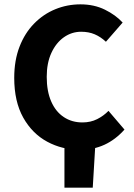

<svg xmlns="http://www.w3.org/2000/svg" viewBox="-20 -684 622 892"><path d="M279.4 188V0L423.5 -21.9L410.9 188ZM352.7 12Q269.2 12 199.5 -25.6Q129.8 -63.1 87.9 -137.7Q46.1 -212.3 46.1 -322.1Q46.1 -403.4 70.6 -466.7Q95 -530.1 138.2 -574.2Q181.4 -618.4 236.9 -641.1Q292.4 -663.8 353.8 -663.8Q417.2 -663.8 467.3 -639.1Q517.4 -614.5 549.8 -579.2L472.1 -490Q447.6 -512.9 419.9 -524.7Q392.2 -536.5 357.1 -536.5Q313.2 -536.5 276.8 -510.9Q240.5 -485.3 218.8 -438.4Q197.1 -391.6 197.1 -327.1Q197.1 -260.1 217.9 -212.6Q238.6 -165.2 276.2 -140.2Q313.7 -115.2 363 -115.2Q401.1 -115.2 431.5 -130.6Q461.9 -146 484 -169L558.3 -82Q516.3 -34.9 465 -11.4Q413.8 12 352.7 12Z"/></svg>

Font: Source Sans 3 VF
Style: Regular
Weight: 200
Designer: Paul D. Hunt
Foundry: Adobe
Version: Version 3.046;hotconv 1.0.118;makeotfexe 2.5.65603